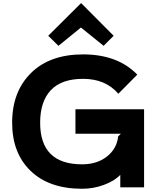

<svg xmlns="http://www.w3.org/2000/svg" viewBox="-20 -1156 1000 1186"><path d="M870 -481V1H723V-76Q687 -38 622 -14Q557 10 487 10Q284 10 169.5 -100Q55 -210 55 -398Q55 -590 171.5 -705Q288 -820 493 -820Q707 -820 828 -695L711 -577Q632 -669 493 -669Q360 -669 294 -599Q228 -529 228 -398Q228 -141 487 -141Q580 -141 641 -189.5Q702 -238 710 -314L727 -330H446V-481ZM482 -1136 682 -935 620 -873 480 -986 341 -873 278 -935 480 -1136Z"/></svg>

Font: Sinkin Sans 700 Bold
Style: Bold
Weight: 700
Designer: Keith Bates
Foundry: K-Type
Version: Sinkin Sans (version 1.0)  by Keith Bates   •   © 2014   www